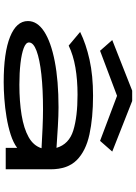

<svg xmlns="http://www.w3.org/2000/svg" viewBox="132 -857 736 1040"><g transform="rotate(90 500.0 -337.0)"><path d="M425 11Q265 11 179.5 -23.5Q94 -58 94 -120Q94 -171 150.5 -208Q207 -245 312 -265.5Q417 -286 561 -286Q605 -286 664 -282.5Q723 -279 781 -275Q761 -343 686.5 -366Q612 -389 493 -389Q413 -389 346 -377.5Q279 -366 227 -341L153 -403Q218 -435 303.5 -454Q389 -473 499 -473Q618 -473 708 -453.5Q798 -434 847.5 -384.5Q897 -335 897 -243V0H781V-62Q753 -41 709.5 -27Q666 -13 615 -4.5Q564 4 514.5 7.5Q465 11 425 11ZM210 -126Q210 -109 240.5 -97.5Q271 -86 322.5 -80Q374 -74 439 -74Q530 -74 603 -86Q676 -98 722.5 -124Q769 -150 783 -194Q731 -197 673.5 -199.5Q616 -202 573 -202Q464 -202 382.5 -193Q301 -184 255.5 -167Q210 -150 210 -126ZM255 -511 197 -577 471 -685H527L801 -577L743 -511L499 -603Z"/></g></svg>

Font: Inconsolata UltraExpanded SemiBold
Style: Regular
Weight: 600
Width: 9
Monospace: yes
Designer: Raph Levien, Cyreal, Brenton Simpson
Foundry: Raph Levien, Cyreal, Google
Version: Version 3.001; ttfautohint (v1.8.2.53-6de2)